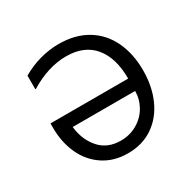

<svg xmlns="http://www.w3.org/2000/svg" viewBox="-155 -882 1090 1068"><g transform="rotate(-30 390.0 -348.0)"><path d="M679 -347Q679 -245 643 -163.5Q607 -82 538.5 -35Q470 12 377 12Q287 12 220.5 -32Q154 -76 119.5 -151.5Q85 -227 85 -319V-348H584Q584 -481 523 -554.5Q462 -628 346 -628Q231 -628 111 -555H107V-642Q163 -675 224 -691.5Q285 -708 344 -708Q450 -708 525.5 -662.5Q601 -617 640 -535Q679 -453 679 -347ZM583 -269H182Q191 -184 241 -126.5Q291 -69 377 -69Q436 -69 483.5 -97Q531 -125 557 -171Q583 -217 583 -269Z"/></g></svg>

Font: AmikoRegular
Style: Regular
Weight: 400
Designer: Pablo Impallari, Rodrigo Fuenzalida, Andres Torresi
Foundry: Impallari Type
Version: Version 1.000; ttfautohint (v1.3)